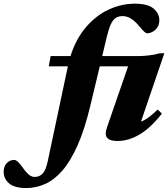

<svg xmlns="http://www.w3.org/2000/svg" viewBox="-216 -734 895 1020"><path d="M263.5 -171Q233.5 -46 196.2 38Q159 122 115.5 172Q72 222 23.5 243.5Q-25 265 -77 265Q-139 265 -167.8 240.2Q-196.5 215.5 -196.5 178.5Q-196.5 149 -179.8 132.2Q-163 115.5 -140.5 115.5Q-132 115.5 -121 125.5Q-110 135.5 -91.5 161.5Q-72.5 187.5 -58.8 196.8Q-45 206 -31.5 206Q-6.5 206 10.5 188.2Q27.5 170.5 38 121L144.5 -381.5H43L53 -436H158.5Q188 -529 241.8 -591Q295.5 -653 362.8 -683.8Q430 -714.5 500.5 -714.5Q569 -714.5 599.8 -688.5Q630.5 -662.5 630.5 -626.5Q630.5 -595 609.5 -576Q588.5 -557 565 -557Q560.5 -557 551.5 -564.5Q542.5 -572 522 -596.5Q479.5 -648.5 435.5 -648.5Q415 -648.5 400 -639.5Q385 -630.5 373.5 -606.5Q362 -582.5 351 -537L327 -436H515.5Q545 -436 577.8 -440Q610.5 -444 632 -451H657L533 -88Q554.5 -96 575.5 -112Q596.5 -128 622 -152L644 -130.5Q585.5 -55.5 526.5 -20.2Q467.5 15 408 15Q367.5 15 353.2 -2Q339 -19 352 -56.5L464.5 -381.5H314Z"/></svg>

Font: Newsreader Text ExtraBold
Style: Italic
Weight: 800
Italic angle: -17°
Designer: Hugues Gentile
Foundry: Production Type
Version: Version 1.001